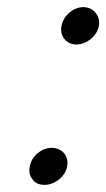

<svg xmlns="http://www.w3.org/2000/svg" viewBox="-20 -515 298 539"><path d="M64 -50C61 -36 62 -23 70 -14C76 -2 89 4 105 4C133 4 162 -18 168 -46C175 -76 155 -100 125 -100C97 -100 70 -78 64 -50ZM153 -444C146 -415 166 -390 194 -390C222 -390 251 -412 257 -440C264 -469 243 -495 214 -495C186 -495 159 -472 153 -444Z"/></svg>

Font: Electronic
Style: UltBlkIt
Weight: 500
Version: Version 1.011